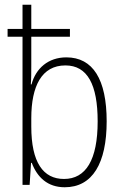

<svg xmlns="http://www.w3.org/2000/svg" viewBox="-20 -780 518 810"><path d="M253 10C370 10 430 -91 430 -268C430 -445 372 -538 260 -538C184 -538 131 -492 113 -424H110C112 -446 112 -479 112 -504V-625H275V-658H112V-760H75V-658H12V-625H75V0H105L111 -93H114C137 -32 181 10 253 10ZM250 -25C162 -25 112 -95 112 -246V-281C112 -417 156 -504 256 -504C349 -504 392 -423 392 -268C392 -105 342 -25 250 -25Z"/></svg>

Font: Noto Sans Condensed ExtraLight
Style: Regular
Weight: 200
Width: 3
Designer: Monotype Design Team
Foundry: Monotype Imaging Inc.
Version: Version 2.013